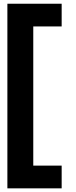

<svg xmlns="http://www.w3.org/2000/svg" viewBox="-20 -820 413 1040"><path d="M20 200.2V-799.8H314V-676.8H160.2V77.1H314V200.2Z"/></svg>

Font: Aspekta 400
Style: Bold
Weight: 700
Designer: Ivo Dolenc
Version: Version 2.000